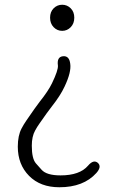

<svg xmlns="http://www.w3.org/2000/svg" viewBox="-20 -567 491 809"><path d="M230 222Q150 222 102.5 174Q55 126 55 51Q55 4 71 -26Q80 -43 91 -59L125 -108Q136 -123 147 -138Q183 -183 199 -216Q226 -272 224 -291Q219 -327 245 -330Q272 -333 276 -298Q281 -263 252 -202Q235 -165 198 -118Q187 -104 177 -90L146 -46Q136 -32 128 -17Q114 8 114 47Q114 101 131 121Q143 135 155 148Q176 172 235 172Q316 172 351 131Q374 104 392 119Q410 135 386 162Q332 222 230 222ZM242 -437Q221 -437 206 -452.5Q191 -468 191 -492.5Q191 -517 206 -532Q221 -547 242 -547Q263 -547 278 -532Q293 -517 293 -492.5Q293 -468 278 -452.5Q263 -437 242 -437Z"/></svg>

Font: Resource Han Rounded CN Light
Style: Regular
Weight: 300
Designer: Cyano Hao (round all glyphs); Ryoko NISHIZUKA 西塚涼子 (kana, bopomofo & ideographs); Paul D. Hunt (Latin, Greek & Cyrillic)
Foundry: Cyano Hao
Version: 0.990